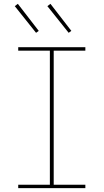

<svg xmlns="http://www.w3.org/2000/svg" viewBox="-20 -981 540 1001"><path d="M75 0V-18H240V-717H75V-735H425V-717H260V-18H425V0ZM338 -810 227 -949 243 -961 352 -820ZM168 -810 57 -949 73 -961 182 -820Z"/></svg>

Font: Iosevka SS04 Thin
Style: Regular
Weight: 100
Monospace: yes
Designer: Belleve Invis
Foundry: Belleve Invis
Version: Version 19.0.0; ttfautohint (v1.8.4)